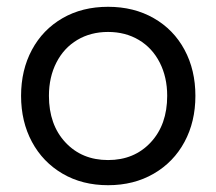

<svg xmlns="http://www.w3.org/2000/svg" viewBox="-20 -535 636 565"><path d="M42 -253Q42 -329 74 -388.5Q106 -448 164 -481.5Q222 -515 298 -515Q374 -515 432.5 -481.5Q491 -448 523 -388.5Q555 -329 555 -253Q555 -177 523 -117.5Q491 -58 432.5 -24Q374 10 298 10Q222 10 164 -24Q106 -58 74 -117.5Q42 -177 42 -253ZM472 -253Q472 -308 450 -351Q428 -394 388.5 -417.5Q349 -441 298 -441Q247 -441 207.5 -417.5Q168 -394 146 -351Q124 -308 124 -253Q124 -168 172.5 -116Q221 -64 298 -64Q375 -64 423.5 -116Q472 -168 472 -253Z"/></svg>

Font: LINE Seed Sans TH
Style: Regular
Weight: 400
Designer: Dalton Maag Ltd | Thai characters by Cadson Demak Co.,Ltd.
Foundry: Dalton Maag Ltd
Version: Version 1.002